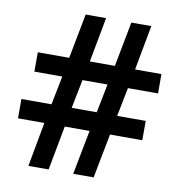

<svg xmlns="http://www.w3.org/2000/svg" viewBox="-80 -787 806 861"><g transform="rotate(10 323.0 -356.5)"><path d="M485 -421H622V-509H502L540 -713H449L410 -509H296L334 -713H241L202 -509H59V-421H186L160 -290H23V-202H143L106 0H198L236 -202H349L310 0H403L442 -202H589V-290H459ZM252 -290 278 -421H392L366 -290Z"/></g></svg>

Font: Noto Sans Arabic UI SmBd
Style: Regular
Weight: 600
Designer: Monotype Design Team, Nadine Chahine and Nizar Qandah
Foundry: Monotype Imaging Inc.
Version: Version 2.010